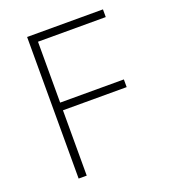

<svg xmlns="http://www.w3.org/2000/svg" viewBox="-129 -796 792 892"><g transform="rotate(-20 267.0 -350.0)"><path d="M107 0H147V-323H462V-361H147V-662H482V-700H107Z"/></g></svg>

Font: Fixel Display ExtraLight
Style: Regular
Weight: 200
Designer: AlfaBravo + MacPaw
Foundry: Kyrylo Tkachov, Marchela Mozhyna, Serhii Makarenko, Maria Weinstein, Zakhar Kryvoshyya
Version: Version 1.211